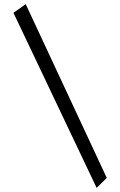

<svg xmlns="http://www.w3.org/2000/svg" viewBox="-20 -878 580 926"><path d="M446 28 45 -816 104 -858 495 -20Z"/></svg>

Font: Marhey Light
Style: Regular
Weight: 300
Designer: Nur Syamsi & Bustanul Arifin
Foundry: Namelatype
Version: Version 1.000